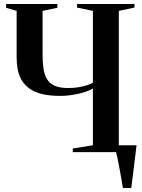

<svg xmlns="http://www.w3.org/2000/svg" viewBox="-20 -763 710 963"><path d="M596.5 180Q593 158.5 588.5 132.8Q584 107 579.2 81Q574.5 55 569.8 32.8Q565 10.5 561.5 -2.5L538 -34.5H665Q662.5 -14.5 659.8 7.5Q657 29.5 654.2 52.5Q651.5 75.5 648.8 98Q646 120.5 643.2 141.2Q640.5 162 638.5 180ZM446 -318.5Q411.5 -300.5 366.5 -291.2Q321.5 -282 282.5 -282Q227 -282 188.5 -292Q150 -302 125.5 -320.5Q101 -339 87.5 -363Q74 -387 68.8 -415Q63.5 -443 63.5 -473V-708.5L10.5 -724V-743H267.5V-724L193.5 -708.5V-488Q193.5 -451.5 197.8 -420.8Q202 -390 214.8 -367.8Q227.5 -345.5 253.2 -333.5Q279 -321.5 321.5 -321.5Q349 -321.5 372.5 -325.2Q396 -329 414.8 -335Q433.5 -341 446 -348V-708.5L366.5 -725V-743H654.5V-725L576 -708.5V-34.5L655 -18V0H345V-18L446 -34.5Z"/></svg>

Font: Merriweather 144pt SemiBold
Style: Regular
Weight: 600
Version: Version 2.100